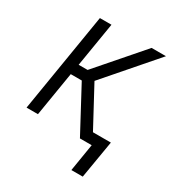

<svg xmlns="http://www.w3.org/2000/svg" viewBox="-163 -637 826 891"><g transform="rotate(30 250.0 -191.5)"><path d="M351 147 375 0H312L297 -28L185 -237H126L87 0H26L113 -530H175L136 -293H184L390 -530H467L237 -265L350 -55H446L412 147Z"/></g></svg>

Font: Iosevka Curly Light Oblique
Style: Regular
Weight: 300
Italic angle: -9°
Monospace: yes
Designer: Belleve Invis
Foundry: Belleve Invis
Version: Version 11.1.0; ttfautohint (v1.8.3)